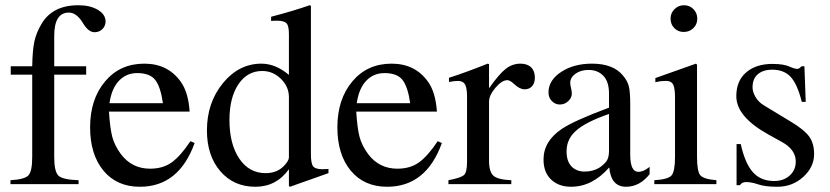

<svg xmlns="http://www.w3.org/2000/svg" viewBox="-20 -703 3169 733"><path d="M21 -450H103Q104 -510 111 -543.5Q118 -577 138 -611Q180 -683 279 -683Q324 -683 353.5 -665.5Q383 -648 383 -621Q383 -604 371 -592Q359 -580 341 -580Q317 -580 296 -616Q272 -655 243 -655Q187 -655 187 -566V-450H309V-418H187V-104Q187 -48 203 -32.5Q219 -17 280 -15V0H20V-15Q74 -18 88.5 -33.5Q103 -49 103 -104V-418H21Z M707 -164 723 -157Q663 10 514 10Q426 10 375 -51.5Q324 -113 324 -217Q324 -324 381 -392Q438 -460 531 -460Q621 -460 670 -391Q699 -351 704 -277H396Q400 -214 408.5 -181Q417 -148 442 -114Q484 -59 553 -59Q602 -59 635.5 -83Q669 -107 707 -164ZM398 -309H602Q593 -372 572.5 -398Q552 -424 504 -424Q462 -424 434 -394.5Q406 -365 398 -309Z M1234 -42 1087 10 1083 7V-57Q1035 10 955 10Q872 10 821 -49.5Q770 -109 770 -205Q770 -311 831 -385.5Q892 -460 978 -460Q1032 -460 1083 -417V-573Q1083 -604 1074 -614Q1065 -624 1037 -624Q1023 -624 1015 -623V-639Q1106 -663 1162 -683L1167 -681V-114Q1167 -79 1175.5 -68Q1184 -57 1211 -57Q1217 -57 1234 -58ZM1083 -102V-332Q1083 -372 1052.5 -402Q1022 -432 981 -432Q924 -432 890 -381Q856 -330 856 -245Q856 -153 893.5 -97.5Q931 -42 994 -42Q1041 -42 1068 -74Q1083 -91 1083 -102Z M1651 -164 1667 -157Q1607 10 1458 10Q1370 10 1319 -51.5Q1268 -113 1268 -217Q1268 -324 1325 -392Q1382 -460 1475 -460Q1565 -460 1614 -391Q1643 -351 1648 -277H1340Q1344 -214 1352.5 -181Q1361 -148 1386 -114Q1428 -59 1497 -59Q1546 -59 1579.5 -83Q1613 -107 1651 -164ZM1342 -309H1546Q1537 -372 1516.5 -398Q1496 -424 1448 -424Q1406 -424 1378 -394.5Q1350 -365 1342 -309Z M1847 -458V-366Q1885 -420 1910.5 -440Q1936 -460 1967 -460Q1993 -460 2007.5 -446Q2022 -432 2022 -407Q2022 -386 2011.5 -374Q2001 -362 1983 -362Q1964 -362 1943 -382Q1927 -397 1917 -397Q1896 -397 1871.5 -368Q1847 -339 1847 -315V-90Q1847 -47 1864 -32Q1881 -17 1932 -15V0H1692V-15Q1740 -24 1751.5 -35Q1763 -46 1763 -84V-334Q1763 -367 1755.5 -380.5Q1748 -394 1729 -394Q1713 -394 1694 -390V-406Q1757 -426 1842 -460Z M2460 -66V-38Q2422 10 2370 10Q2313 10 2306 -63H2305Q2241 10 2160 10Q2113 10 2084 -17.5Q2055 -45 2055 -94Q2055 -164 2125 -211Q2173 -243 2305 -292V-346Q2305 -391 2283.5 -413.5Q2262 -436 2227 -436Q2197 -436 2177 -421.5Q2157 -407 2157 -387Q2157 -378 2160 -367Q2163 -356 2163 -345Q2163 -330 2149.5 -317Q2136 -304 2117 -304Q2100 -304 2087 -317Q2074 -330 2074 -350Q2074 -398 2125 -430Q2172 -460 2240 -460Q2321 -460 2358 -415Q2376 -394 2381 -372.5Q2386 -351 2386 -304V-113Q2386 -47 2417 -47Q2437 -47 2460 -66ZM2305 -127V-268Q2213 -236 2177 -202Q2143 -171 2143 -125Q2143 -87 2162 -67.5Q2181 -48 2212 -48Q2245 -48 2270 -64Q2291 -79 2298 -92Q2305 -105 2305 -127Z M2642 -632Q2642 -610 2627 -595.5Q2612 -581 2590 -581Q2569 -581 2554.5 -595.5Q2540 -610 2540 -632Q2540 -653 2555 -668Q2570 -683 2591 -683Q2613 -683 2627.5 -668Q2642 -653 2642 -632ZM2715 0H2478V-15Q2530 -18 2543.5 -33Q2557 -48 2557 -104V-331Q2557 -366 2550 -380Q2543 -394 2524 -394Q2500 -394 2482 -389V-405L2637 -460L2641 -456V-105Q2641 -49 2653.5 -34Q2666 -19 2715 -15Z M2896 -301 3000 -238Q3050 -208 3069 -182Q3088 -156 3088 -115Q3088 -65 3046.5 -27.5Q3005 10 2948 10Q2901 10 2875 1Q2848 -8 2829 -8Q2812 -8 2805 4H2792V-153H2808Q2824 -80 2854 -46Q2884 -12 2935 -12Q2972 -12 2995 -33Q3018 -54 3018 -86Q3018 -132 2965 -161L2911 -191Q2791 -258 2791 -336Q2791 -394 2828.5 -426.5Q2866 -459 2929 -459Q2973 -459 2996 -448Q3014 -440 3024 -440Q3031 -440 3040 -450H3051L3056 -314H3041Q3024 -382 2998.5 -409.5Q2973 -437 2928 -437Q2894 -437 2873.5 -420Q2853 -403 2853 -369Q2853 -352 2864.5 -332.5Q2876 -313 2896 -301Z"/></svg>

Font: STIX
Style: Regular
Weight: 400
Designer: MicroPress Inc., with final additions and corrections provided by Coen Hoffman, Elsevier (retired)
Version: Version 1.1.1